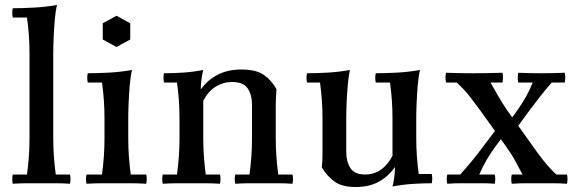

<svg xmlns="http://www.w3.org/2000/svg" viewBox="-20 -733 2310 768"><path d="M260 -35Q264 -17 260 2Q229 0 202 0Q175 0 146 0Q117 0 89.5 0Q62 0 31 2Q27 -17 31 -35H88Q93 -73 95.5 -108Q98 -143 98 -180V-520Q98 -592 88 -663H31Q27 -682 31 -700Q66 -700 114 -702.5Q162 -705 208 -713Q202 -688 199 -652.5Q196 -617 194.5 -581Q193 -545 193 -520V-180Q193 -143 195.5 -108Q198 -73 203 -35Z M565 -35Q569 -17 565 2Q531 0 503 0Q475 0 446 0Q417 0 389 0Q361 0 326 2Q322 -17 326 -35H388Q393 -73 395.5 -108Q398 -143 398 -180V-260Q398 -332 388 -403H331Q327 -422 331 -440Q370 -440 416 -442.5Q462 -445 508 -453Q502 -428 499 -392.5Q496 -357 494.5 -321Q493 -285 493 -260V-180Q493 -143 495.5 -108Q498 -73 503 -35ZM446 -670 501 -640V-575L446 -545L391 -575V-640Z M631 2Q627 -17 631 -35H688Q693 -73 695.5 -108Q698 -143 698 -180V-260Q698 -332 688 -403H636Q632 -422 636 -440Q671 -440 711 -442.5Q751 -445 793 -453Q788 -435 785.5 -412.5Q783 -390 783 -375L793 -330V-180Q793 -143 795.5 -108Q798 -73 803 -35H860Q864 -17 860 2Q829 0 802 0Q775 0 746 0Q717 0 689.5 0Q662 0 631 2ZM921 2Q917 -17 921 -35H978Q983 -73 985.5 -108Q988 -143 988 -180V-316Q988 -353 971 -379Q954 -405 908 -405Q873 -405 843 -386.5Q813 -368 793 -330L783 -375Q810 -413 850.5 -434Q891 -455 946 -455Q1005 -455 1036 -433Q1067 -411 1086 -376Q1085 -361 1084 -346Q1083 -331 1083 -316V-180Q1083 -143 1085.5 -108Q1088 -73 1093 -35H1150Q1154 -17 1150 2Q1119 0 1092 0Q1065 0 1036 0Q1007 0 979.5 0Q952 0 921 2Z M1550 -110 1560 -65Q1533 -27 1495 -6Q1457 15 1402 15Q1347 15 1317 -7.5Q1287 -30 1267 -64Q1269 -79 1269.5 -94Q1270 -109 1270 -124V-260Q1270 -332 1260 -403H1208Q1204 -422 1208 -440Q1247 -440 1290.5 -442.5Q1334 -445 1380 -453Q1374 -428 1371 -392.5Q1368 -357 1366.5 -321Q1365 -285 1365 -260V-124Q1365 -87 1381.5 -61Q1398 -35 1440 -35Q1475 -35 1502.5 -53.5Q1530 -72 1550 -110ZM1707 -37Q1711 -19 1707 0Q1672 0 1632 2.5Q1592 5 1550 13Q1555 -5 1557.5 -27.5Q1560 -50 1560 -65L1550 -110V-260Q1550 -332 1540 -403H1483Q1479 -422 1483 -440Q1522 -440 1568 -442.5Q1614 -445 1660 -453Q1654 -428 1651 -392.5Q1648 -357 1646.5 -321Q1645 -285 1645 -260V-180Q1645 -108 1655 -37Z M2070 -35Q2054 -65 2039.5 -92Q2025 -119 2002 -150L1902 -290Q1880 -320 1859.5 -346.5Q1839 -373 1807 -403H1942Q1959 -373 1973.5 -347.5Q1988 -322 2010 -290L2110 -150Q2131 -120 2152.5 -92.5Q2174 -65 2205 -35ZM1769 2Q1765 -17 1769 -35H1959Q1963 -17 1959 2Q1933 0 1914.5 0Q1896 0 1867 0Q1839 0 1819 0Q1799 0 1769 2ZM1821 -35Q1848 -65 1870 -92Q1892 -119 1915 -150L1977 -232H2025L1964 -150Q1943 -122 1926.5 -93.5Q1910 -65 1897 -35ZM2027 2Q2023 -17 2027 -35H2248Q2252 -17 2248 2Q2217 0 2193.5 0Q2170 0 2141 0Q2113 0 2085.5 0Q2058 0 2027 2ZM1764 -403Q1760 -423 1764 -442Q1795 -441 1818.5 -440.5Q1842 -440 1871 -440Q1900 -440 1929.5 -440.5Q1959 -441 1990 -442Q1994 -423 1990 -403ZM1989 -208 2048 -290Q2068 -318 2083.5 -345.5Q2099 -373 2111 -403H2187Q2161 -373 2140.5 -347Q2120 -321 2097 -290L2037 -208ZM2053 -403Q2049 -423 2053 -442Q2079 -441 2097 -440.5Q2115 -440 2144 -440Q2173 -440 2191 -440.5Q2209 -441 2239 -442Q2243 -423 2239 -403Z"/></svg>

Font: Poltawski Nowy
Style: Regular
Weight: 400
Designer: Adam Pótawski, Mateusz Machalski, Borys Kosmynka, Ania Wieluska
Foundry: Capitalics.wtf
Version: Version 1.001;gftools[0.9.25]